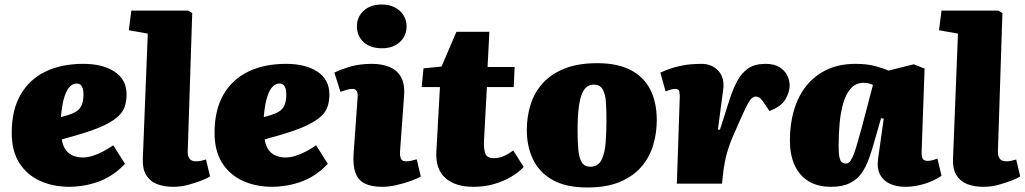

<svg xmlns="http://www.w3.org/2000/svg" viewBox="-20 -814 4542 851"><path d="M349 -531Q436 -531 488.5 -496Q541 -461 541 -395Q541 -368 533.5 -343.5Q526 -319 504 -298.5Q482 -278 441.5 -258.5Q401 -239 334 -219L254 -196Q259 -165 273 -147.5Q287 -130 306.5 -123Q326 -116 346 -116Q368 -116 391.5 -123.5Q415 -131 438.5 -143.5Q462 -156 482 -170L534 -88Q506 -58 474 -37.5Q442 -17 408.5 -6Q375 5 344 9.5Q313 14 289 14Q215 14 157 -12.5Q99 -39 65.5 -92Q32 -145 32 -225Q32 -326 71 -394Q110 -462 181 -496.5Q252 -531 349 -531ZM350 -396Q350 -415 345.5 -425.5Q341 -436 334.5 -440Q328 -444 320 -444Q304 -444 290 -430.5Q276 -417 265.5 -385Q255 -353 250 -295L282 -304Q304 -311 319 -320.5Q334 -330 342 -348Q350 -366 350 -396Z M635 -665 551 -680 562 -767H814L832 -756L812 -142Q811 -126 819 -112.5Q827 -99 849 -99Q860 -99 872 -101.5Q884 -104 893 -107L911 -32Q901 -25 874.5 -14.5Q848 -4 815 5Q782 14 748 14Q707 14 676 2Q645 -10 628 -38Q611 -66 613 -110Z M1248 -531Q1335 -531 1387.5 -496Q1440 -461 1440 -395Q1440 -368 1432.5 -343.5Q1425 -319 1403 -298.5Q1381 -278 1340.5 -258.5Q1300 -239 1233 -219L1153 -196Q1158 -165 1172 -147.5Q1186 -130 1205.5 -123Q1225 -116 1245 -116Q1267 -116 1290.5 -123.5Q1314 -131 1337.5 -143.5Q1361 -156 1381 -170L1433 -88Q1405 -58 1373 -37.5Q1341 -17 1307.5 -6Q1274 5 1243 9.5Q1212 14 1188 14Q1114 14 1056 -12.5Q998 -39 964.5 -92Q931 -145 931 -225Q931 -326 970 -394Q1009 -462 1080 -496.5Q1151 -531 1248 -531ZM1249 -396Q1249 -415 1244.5 -425.5Q1240 -436 1233.5 -440Q1227 -444 1219 -444Q1203 -444 1189 -430.5Q1175 -417 1164.5 -385Q1154 -353 1149 -295L1181 -304Q1203 -311 1218 -320.5Q1233 -330 1241 -348Q1249 -366 1249 -396Z M1565 -381Q1567 -399 1561.5 -409.5Q1556 -420 1544 -420Q1532 -420 1519 -416.5Q1506 -413 1489 -407L1462 -492Q1482 -503 1526.5 -517Q1571 -531 1628 -531Q1672 -531 1705.5 -517.5Q1739 -504 1757 -473Q1775 -442 1771 -390L1753 -142Q1752 -123 1757 -111Q1762 -99 1778 -99Q1792 -99 1804.5 -102Q1817 -105 1827 -108L1845 -32Q1829 -22 1799.5 -11.5Q1770 -1 1736.5 6.5Q1703 14 1675 14Q1626 14 1597 -0.5Q1568 -15 1556 -46.5Q1544 -78 1547 -129ZM1562 -697Q1562 -739 1592 -766.5Q1622 -794 1672 -794Q1705 -794 1729.5 -781.5Q1754 -769 1768 -747Q1782 -725 1782 -697Q1782 -655 1752 -627.5Q1722 -600 1673 -600Q1622 -600 1592 -627Q1562 -654 1562 -697Z M1857 -511 1937 -519 2003 -673H2149L2141 -517H2261L2257 -428H2138L2125 -186Q2124 -154 2131 -133.5Q2138 -113 2170 -113Q2192 -113 2212.5 -122Q2233 -131 2255 -147L2301 -74Q2279 -50 2245 -30Q2211 -10 2169 2Q2127 14 2079 14Q1997 14 1953.5 -25.5Q1910 -65 1914 -141L1930 -428H1849Z M2583 17Q2490 17 2431 -15.5Q2372 -48 2343.5 -105.5Q2315 -163 2315 -238Q2315 -298 2332 -351.5Q2349 -405 2386.5 -446Q2424 -487 2483.5 -510.5Q2543 -534 2627 -534Q2716 -534 2774.5 -504Q2833 -474 2862 -417.5Q2891 -361 2891 -281Q2891 -224 2875 -170.5Q2859 -117 2823 -75Q2787 -33 2728 -8Q2669 17 2583 17ZM2596 -75Q2631 -75 2646 -105Q2661 -135 2664.5 -182.5Q2668 -230 2668 -282Q2668 -327 2665.5 -362.5Q2663 -398 2651 -418.5Q2639 -439 2612 -439Q2596 -439 2582.5 -430Q2569 -421 2559.5 -398.5Q2550 -376 2545 -336Q2540 -296 2540 -233Q2540 -184 2543.5 -148.5Q2547 -113 2559 -94Q2571 -75 2596 -75Z M2993 -387Q2993 -396 2991 -408Q2989 -420 2973 -420Q2963 -420 2952 -416.5Q2941 -413 2930 -409L2907 -492Q2946 -510 2980.5 -518.5Q3015 -527 3043 -529Q3071 -531 3089 -531Q3136 -531 3164.5 -499.5Q3193 -468 3185 -414L3162 -240L3171 -239L3212 -368Q3228 -418 3247.5 -454.5Q3267 -491 3296.5 -511Q3326 -531 3373 -531Q3411 -531 3434.5 -516.5Q3458 -502 3469 -480Q3480 -458 3480 -436Q3480 -406 3461 -373.5Q3442 -341 3390 -322L3371 -351Q3359 -370 3350 -378Q3341 -386 3329 -386Q3321 -386 3313 -379.5Q3305 -373 3295 -355Q3285 -337 3270.5 -304.5Q3256 -272 3232 -218Q3221 -193 3213.5 -171.5Q3206 -150 3201 -132Q3196 -114 3193 -97Q3190 -80 3187 -62L3180 0H2980Z M4065 -145Q4064 -125 4068.5 -113Q4073 -101 4092 -101Q4103 -101 4115.5 -104.5Q4128 -108 4135 -111L4153 -35Q4140 -25 4114 -13Q4088 -1 4056 6.5Q4024 14 3992 14Q3955 14 3925.5 1Q3896 -12 3881 -39.5Q3866 -67 3872 -111L3897 -288L3885 -290L3856 -189Q3845 -149 3832 -112.5Q3819 -76 3799.5 -47.5Q3780 -19 3747 -2.5Q3714 14 3663 14Q3603 14 3562.5 -11.5Q3522 -37 3501.5 -83Q3481 -129 3481 -191Q3481 -266 3500 -328.5Q3519 -391 3556 -436Q3593 -481 3647 -506Q3701 -531 3772 -531Q3824 -531 3861.5 -520.5Q3899 -510 3918 -501L4030 -529L4078 -510ZM3728 -89Q3737 -89 3743.5 -94.5Q3750 -100 3758 -116Q3766 -132 3776 -165.5Q3786 -199 3801 -254L3849 -437Q3845 -440 3834 -443.5Q3823 -447 3809 -447Q3774 -447 3752 -423Q3730 -399 3718 -358.5Q3706 -318 3701.5 -268Q3697 -218 3697 -166Q3697 -132 3701 -115.5Q3705 -99 3712.5 -94Q3720 -89 3728 -89Z M4226 -665 4142 -680 4153 -767H4405L4423 -756L4403 -142Q4402 -126 4410 -112.5Q4418 -99 4440 -99Q4451 -99 4463 -101.5Q4475 -104 4484 -107L4502 -32Q4492 -25 4465.5 -14.5Q4439 -4 4406 5Q4373 14 4339 14Q4298 14 4267 2Q4236 -10 4219 -38Q4202 -66 4204 -110Z"/></svg>

Font: Literata Black
Style: Italic
Weight: 900
Italic angle: -2°
Designer: Latin by Veronika Burian and Jose Scaglione. Greek by Irene Vlachou. Cyrillic by Vera Evstafieva
Foundry: TypeTogether
Version: Version 3.002